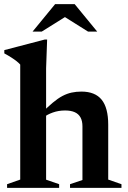

<svg xmlns="http://www.w3.org/2000/svg" viewBox="-20 -915 622 935"><path d="M321 -18 381.5 -38.5V-300Q381.5 -325.5 372.2 -342.8Q363 -360 344.2 -368.5Q325.5 -377 297 -377Q265 -377 237 -367Q209 -357 191.5 -342.5L177 -358.5Q210 -392.5 236 -414.2Q262 -436 284.5 -447.8Q307 -459.5 329.2 -464.2Q351.5 -469 376.5 -469Q443 -469 475 -429.5Q507 -390 507 -308V-40.5L571.5 -18V0H321ZM268 0H14.5V-18L78.5 -40.5V-600.5Q71.5 -608.5 60.8 -617Q50 -625.5 35.2 -635Q20.5 -644.5 1 -655V-671L198 -722.5H209.5L204.5 -582V-40L268 -18ZM281.5 -841H311L183 -761H138.5L248.5 -895H343.5L453.5 -761H409Z"/></svg>

Font: Newsreader 36pt SemiBold
Style: Regular
Weight: 600
Designer: Hugues Gentile
Foundry: Production Type
Version: Version 1.003